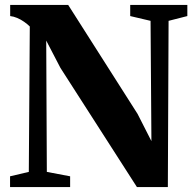

<svg xmlns="http://www.w3.org/2000/svg" viewBox="-20 -763 792 783"><path d="M21 0V-44L97.5 -62L101.5 -655Q91.5 -665 78.2 -674.2Q65 -683.5 50.2 -689.8Q35.5 -696 21.5 -697.5V-743H258L541 -298.5L597.5 -187.5L594 -678L511 -697.5V-743H744V-697.5L667.5 -678L664.5 0H538.5L226.5 -486L168.5 -597.5L171 -62L266 -44V0Z"/></svg>

Font: Merriweather 72pt ExtraBold
Style: Regular
Weight: 800
Version: Version 2.100